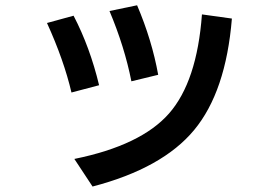

<svg xmlns="http://www.w3.org/2000/svg" viewBox="-20 -636 1040 720"><path d="M156.2 -549.8 255.9 -577.1Q317.4 -459 351.6 -316.4L248 -289.1Q219.7 -410.2 156.2 -549.8ZM258.8 -40Q508.8 -90.8 613.8 -210.4Q718.8 -330.1 737.3 -582L849.6 -566.4Q827.1 -292 708 -148.4Q588.9 -4.9 327.1 63.5ZM390.6 -594.7 494.1 -616.2Q549.8 -485.4 573.2 -355.5L472.7 -331.1Q447.3 -460 390.6 -594.7Z"/></svg>

Font: GenEi M Gothic v2 Medium
Style: Regular
Weight: 500
Version: Version 2.0